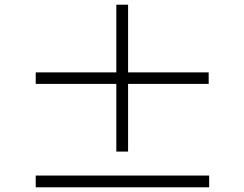

<svg xmlns="http://www.w3.org/2000/svg" viewBox="-20 -820 1040 817"><path d="M868 -463H525V-175H475V-463H132V-512H475V-800H525V-512H868ZM870 -73V-23H132V-73Z"/></svg>

Font: SpoqaHanSansJP-Light
Style: Regular
Weight: 300
Designer: [Source Han Sans]
Ryoko NISHIZUKA  (kana & ideographs); Paul D. Hunt (Latin, Greek & Cyrillic); Wenlong ZHANG  (bopomofo
Foundry: Spoqa (http://bi.spoqa.com)
Version: Version 1.002.20150607